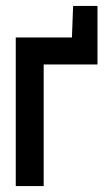

<svg xmlns="http://www.w3.org/2000/svg" viewBox="-20 -626 359 646"><path d="M226 -606 222 -500V-455H308V-606ZM33 -500V0H127V-409H308V-500Z"/></svg>

Font: Advent Pro SemiBold
Style: Regular
Weight: 600
Designer: VivaRado, Andreas Kalpakidis
Foundry: VivaRado, Andreas Kalpakidis
Version: Version 3.000